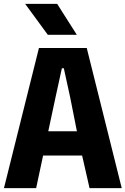

<svg xmlns="http://www.w3.org/2000/svg" viewBox="-26 -976 651 996"><path d="M-5.5 0 176 -727H424L605.5 0H438.5L385 -235L473.5 -169H150L155 -295H439.5L384.5 -237L337.5 -473.5L305 -622H295L262.5 -473.5L161.5 0ZM222 -795.5 104.5 -956H270.5L372.5 -795.5Z"/></svg>

Font: Spline Sans Mono
Style: Regular
Weight: 400
Monospace: yes
Designer: Eben Sorkin, Mirko Velimirovic
Foundry: Sorkin Type
Version: Version 1.004